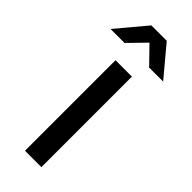

<svg xmlns="http://www.w3.org/2000/svg" viewBox="-259 -766 795 795"><g transform="rotate(45 139.0 -368.5)"><path d="M187 0H91V-530H187ZM293 -607H211L139 -681L67 -607H-15L94 -737H184Z"/></g></svg>

Font: Argentum Novus
Style: Regular
Weight: 400
Designer: Julieta Ulanovsky
Foundry: Julieta Ulanovsky
Version: Version 7.20;July 27, 2021;FontCreator 13.0.0.2683 64-bit